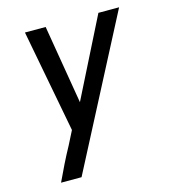

<svg xmlns="http://www.w3.org/2000/svg" viewBox="-109 -610 819 914"><g transform="rotate(-15 300.0 -152.5)"><path d="M79 215Q98 174 118 133.5Q138 93 160 53L194 -14L98 -520H200L265 -132L460 -520H562L180 215Z"/></g></svg>

Font: Iosevka Custom Medium Oblique
Style: Regular
Weight: 500
Italic angle: -9°
Designer: Belleve Invis
Foundry: Belleve Invis
Version: Version 27.0.1